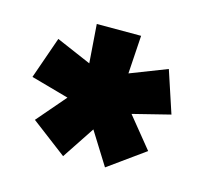

<svg xmlns="http://www.w3.org/2000/svg" viewBox="-60 -693 485 456"><g transform="rotate(15 182.5 -465.0)"><path d="M261 -442 322 -367 233 -303 183 -383 130 -303 43 -369 104 -440 11 -466 47 -569 133 -532 126 -627H235L229 -533L319 -568L353 -465Z"/></g></svg>

Font: Blinker ExtraBold
Style: Regular
Weight: 800
Designer: Juergen Huber
Foundry: supertype
Version: Version 1.017;hotconv 1.0.117;makeotfexe 2.5.65602